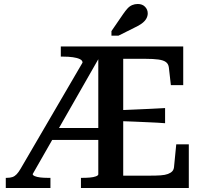

<svg xmlns="http://www.w3.org/2000/svg" viewBox="-20 -943 1018 963"><path d="M255 -301H493V-241H223ZM571 -390Q613 -392 652.5 -393.5Q692 -395 731 -397Q770 -399 808 -401V-325Q770 -328 731 -329.5Q692 -331 652.5 -333Q613 -335 571 -336ZM386 0V-51H395Q413 -51 431 -52.5Q449 -54 461 -58.5Q473 -63 473 -69V-648V-646L144 -70Q144 -64 154.5 -59.5Q165 -55 182 -53Q199 -51 218 -51H233V0H9V-51H14Q31 -51 42.5 -55Q54 -59 63.5 -69Q73 -79 83 -96L394 -629Q394 -640 380.5 -646.5Q367 -653 345.5 -656Q324 -659 298 -659H285V-710H899V-516H837L827 -604Q825 -622 812.5 -631.5Q800 -641 774.5 -644.5Q749 -648 710 -648H598V-62H731Q763 -62 785.5 -63.5Q808 -65 822.5 -70.5Q837 -76 844.5 -84.5Q852 -93 853 -107L864 -219H927V0ZM598 -873 539 -787V-764H574L654 -804Q676 -814 691 -825Q706 -836 713.5 -849Q721 -862 721 -876Q721 -895 707.5 -909Q694 -923 671 -923Q656 -923 643 -917.5Q630 -912 619.5 -900.5Q609 -889 598 -873Z"/></svg>

Font: Roboto Serif 36pt Medium
Style: Regular
Weight: 500
Designer: Greg Gazdowicz
Foundry: Commercial Type
Version: Version 1.008